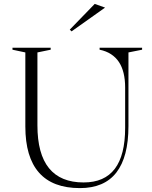

<svg xmlns="http://www.w3.org/2000/svg" viewBox="-20 -953 779 985"><path d="M390 12Q250 12 180 -67.5Q110 -147 110 -304V-684L44 -698V-708H240V-698L172 -684V-310Q172 -163 231.5 -90Q291 -17 409 -17Q516 -17 569 -87Q622 -157 622 -297V-505Q622 -545 614 -578Q606 -611 590 -635Q574 -659 549.5 -675Q525 -691 491 -698V-708H709V-698L639 -684V-306Q639 -148 577 -68Q515 12 390 12ZM347 -792 338 -801 466 -933 519 -914Z"/></svg>

Font: Kalnia Light
Style: Regular
Weight: 300
Designer: Frida Medrano
Foundry: Frida Medrano
Version: Version 1.105